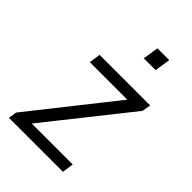

<svg xmlns="http://www.w3.org/2000/svg" viewBox="-210 -787 873 873"><g transform="rotate(45 227.0 -350.5)"><path d="M17 0 23 -40 358 -463 356 -439H98L106 -494H431L424 -452L88 -29L92 -55H372L364 0ZM259 -625 271 -701H347L335 -625Z"/></g></svg>

Font: Nunito Sans 7pt Condensed Light
Style: Italic
Weight: 300
Width: 3
Italic angle: -9°
Designer: Vernon Adams
Foundry: Vernon Adams
Version: Version 3.101;gftools[0.9.27]